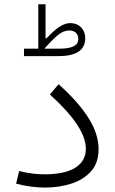

<svg xmlns="http://www.w3.org/2000/svg" viewBox="-20 -866 533 891"><path d="M91.3 -640.1V-605.5H250.5C334 -605.5 375.5 -633.3 375.5 -689C375.5 -729.5 347.7 -758.8 307.1 -758.8C272.5 -758.8 240.7 -735.8 196.3 -688.5H191.4V-846.2H157.7V-640.1ZM186 -640.1C213.9 -671.4 235.8 -693.4 252.4 -706.1C268.6 -718.3 285.2 -724.6 301.8 -724.6C326.7 -724.6 343.3 -709.5 343.3 -686C343.3 -653.3 314.5 -640.1 250.5 -640.1ZM437.5 -175.3C437.5 -267.1 374.5 -365.2 252 -475.1L211.4 -427.7C320.8 -328.6 378.4 -245.1 378.4 -175.3C378.4 -96.7 306.6 -57.1 189 -57.1C151.4 -57.1 113.3 -61 68.8 -72.3L54.7 -13.7C101.1 -1.5 145.5 4.4 189 4.4C231 4.4 271 -1.5 309.1 -13.2C346.7 -24.9 377.9 -43.9 401.9 -70.3C425.8 -96.2 437.5 -131.3 437.5 -175.3Z"/></svg>

Font: Estedad Light
Style: Regular
Weight: 300
Designer: Amin Abedi
Version: Version 7.3